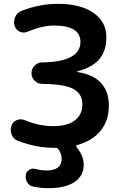

<svg xmlns="http://www.w3.org/2000/svg" viewBox="-20 -760 614 1000"><path d="M72 -27Q50 -36 41 -58.5Q32 -81 39 -104V-105Q47 -126 67.5 -134.5Q88 -143 109 -134Q184 -103 257 -103Q331 -103 370 -133Q409 -163 409 -217Q409 -271 362.5 -296.5Q316 -322 200 -323Q177 -323 160.5 -339.5Q144 -356 144 -379Q144 -402 160.5 -418.5Q177 -435 200 -435Q399 -438 399 -542Q399 -627 261 -627Q201 -627 124 -595Q103 -586 83 -595Q63 -604 56 -626Q49 -649 59 -671.5Q69 -694 91 -703Q186 -740 281 -740Q400 -740 467 -693Q534 -646 534 -567Q534 -496 498.5 -453Q463 -410 382 -388Q381 -388 381 -387Q381 -385 382 -385Q464 -373 505.5 -328.5Q547 -284 547 -210Q547 -132 504 -79Q461 -26 380 -4Q378 -3 377.5 0Q377 3 378 5Q416 51 416 98Q416 155 369 187.5Q322 220 231 220Q193 220 153 212Q133 208 122 190Q111 172 114 151Q117 134 132 124.5Q147 115 164 120Q196 128 222 128Q301 128 301 67Q301 38 283 16Q279 10 269 10H264Q167 10 72 -27Z"/></svg>

Font: Rounded Mplus 1c Bold
Style: Bold
Weight: 700
Version: Version 1.059.20150529